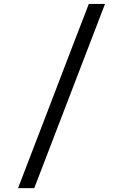

<svg xmlns="http://www.w3.org/2000/svg" viewBox="-20 -884 635 990"><path d="M73.2 85.9Q119.1 -34.2 164.8 -152.6Q210.4 -271 255.6 -389.2Q300.8 -507.3 346.2 -625.7Q391.6 -744.1 438 -863.8H521.5L156.7 85.9H73.2Z"/></svg>

Font: Atomic Age
Style: Regular
Weight: 400
Version: Version 1.007; ttfautohint (v1.4.1) -l 6 -r 46 -G 0 -x 0 -H 